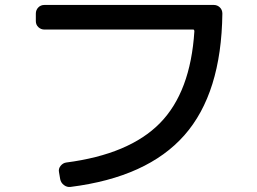

<svg xmlns="http://www.w3.org/2000/svg" viewBox="-20 -730 1040 777"><path d="M160.2 -610.4Q145.5 -610.4 135.3 -620.1Q125 -629.9 125 -644.5V-674.8Q125 -689.5 134.8 -699.7Q144.5 -710 160.2 -710H844.7Q859.4 -710 869.6 -700.2Q879.9 -690.4 879.9 -674.8Q876 -352.5 726.1 -182.6Q576.2 -12.7 265.6 26.4Q251 28.3 238.8 19Q226.6 9.8 223.6 -4.9L218.8 -33.2Q215.8 -46.9 225.1 -58.6Q234.4 -70.3 248 -72.3Q502.9 -105.5 627 -231.4Q751 -357.4 766.6 -603.5Q766.6 -609.4 762.7 -610.4Z"/></svg>

Font: Rounded-L Mgen+ 1m medium
Style: Regular
Weight: 500
Designer: [Source Han Sans]
Ryoko NISHIZUKA  (kana & ideographs); Paul D. Hunt (Latin, Greek & Cyrillic); Wenlong ZHANG  (bopomofo
Version: Version 1.059.20150602